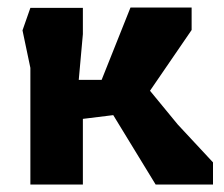

<svg xmlns="http://www.w3.org/2000/svg" viewBox="-20 -492 598 512"><path d="M61 0V-311L40 -411L61 -471H201V-401L190 -279H251L328 -472H491V-412L380 -250L454 -160L548 -59V0H395L282 -185L201 -175V0Z"/></svg>

Font: Rowdies Light
Style: Regular
Weight: 300
Designer: Jaikishan Patel
Version: Version 1.000; ttfautohint (v1.8.3)